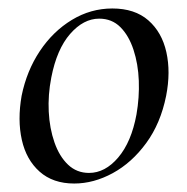

<svg xmlns="http://www.w3.org/2000/svg" viewBox="-20 -419 441 453"><path d="M155 14Q105 14 73.5 -14Q42 -42 31.5 -89Q21 -136 31 -193Q43 -252 74 -298.5Q105 -345 149.5 -372Q194 -399 245 -399Q298 -399 330 -371Q362 -343 372.5 -296Q383 -249 372 -193Q359 -128 325 -81.5Q291 -35 246 -10.5Q201 14 155 14ZM190 -11Q228 -11 259 -47.5Q290 -84 302 -149Q309 -189 307.5 -228.5Q306 -268 295 -301.5Q284 -335 264 -355Q244 -375 214 -375Q177 -375 145.5 -339Q114 -303 101 -236Q93 -195 95 -155.5Q97 -116 108.5 -83Q120 -50 140.5 -30.5Q161 -11 190 -11Z"/></svg>

Font: Cormorant Medium
Style: Italic
Weight: 500
Italic angle: -10°
Designer: Christian Thalmann (Catharsis Fonts)
Foundry: Catharsis Fonts
Version: Version 4.000